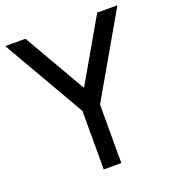

<svg xmlns="http://www.w3.org/2000/svg" viewBox="-131 -822 837 924"><g transform="rotate(-20 287.0 -360.0)"><path d="M242.5 0H332.5V-299.5L574.5 -720H471L287.5 -401.5L103.5 -720H0L242.5 -299.5Z"/></g></svg>

Font: Eudonet Medium
Style: Regular
Weight: 500
Designer: Mikhail Sharanda
Foundry: Mikhail Sharanda
Version: Version 4.503;Glyphs 3.1.2 (3151)